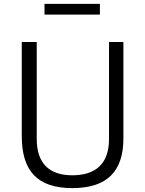

<svg xmlns="http://www.w3.org/2000/svg" viewBox="-20 -958 744 988"><path d="M615 -742H541V-243C541 -117 474 -56 352 -56C232 -56 169 -119 169 -243V-742H92V-258C92 -81 170 10 352 10C534 10 615 -79 615 -246ZM209 -938V-883H494V-938Z"/></svg>

Font: Cheyenne Sans Light
Style: Regular
Weight: 300
Designer: The Public Sans project authors (U.S. Web Design System), Libre Franklin designed by Pablo Impallari and Rodrigo Fuenzal
Foundry: The Cheyenne Sans Project Authors
Version: Version 2.007